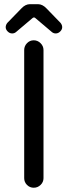

<svg xmlns="http://www.w3.org/2000/svg" viewBox="-20 -877 318 903"><path d="M93.8 -39.1V-641.6Q93.8 -660.2 106.9 -673.8Q120.1 -687.5 138.7 -687.5Q157.2 -687.5 170.9 -673.8Q184.6 -660.2 184.6 -641.6V-39.1Q184.6 -20.5 170.9 -7.3Q157.2 5.9 138.7 5.9Q120.1 5.9 106.9 -7.3Q93.8 -20.5 93.8 -39.1ZM6.8 -749Q6.8 -759.8 14.6 -769.5L81.1 -837.9Q99.6 -857.4 121.1 -857.4H158.2Q179.7 -857.4 198.2 -837.9L264.6 -769.5Q272.5 -759.8 272.5 -749Q272.5 -738.3 263.2 -729Q253.9 -719.7 242.2 -719.7Q231.4 -719.7 223.6 -726.6L147.5 -791Q144.5 -794.9 139.6 -794.9Q135.7 -794.9 131.8 -791L55.7 -726.6Q47.9 -719.7 37.1 -719.7Q25.4 -719.7 16.1 -729Q6.8 -738.3 6.8 -749Z"/></svg>

Font: jf-openhuninn-2.1
Style: Regular
Weight: 400
Designer: [Kosugi Maru]
Designed by MOTOYA      

[Varela Round]
Joe Prince (Latin component); Avraham Cornfeld (Hebrew component)
Foundry: justfont Co., Ltd.
Version: 2.1